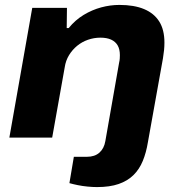

<svg xmlns="http://www.w3.org/2000/svg" viewBox="-20 -559 732 780"><path d="M374 201Q357 201 336 199Q315 197 295.5 193Q276 189 262 185L280 78H333Q365 78 384 61Q403 44 408 14L464 -305Q466 -313 466.5 -321Q467 -329 467 -335Q467 -359 458 -374.5Q449 -390 431.5 -398Q414 -406 388 -406Q362 -406 337.5 -397.5Q313 -389 293.5 -373Q274 -357 260.5 -335Q247 -313 243 -286L192 0H18L111 -527H252L251 -445H259Q286 -478 320 -498.5Q354 -519 391 -529Q428 -539 465 -539Q525 -539 565.5 -522Q606 -505 627 -471.5Q648 -438 648 -386Q648 -371 646.5 -355.5Q645 -340 642 -322L581 18Q574 61 560 95Q546 129 522 152.5Q498 176 462 188.5Q426 201 374 201Z"/></svg>

Font: Archivo SemiExpanded ExtraBold
Style: Italic
Weight: 800
Width: 6
Italic angle: -10°
Designer: Hector Gatti
Foundry: Omnibus-Type
Version: Version 2.001